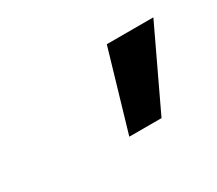

<svg xmlns="http://www.w3.org/2000/svg" viewBox="-47 -815 344 305"><g transform="rotate(-30 125.0 -662.5)"><path d="M121.6 -589.8 164.1 -734.9H249.5L180.7 -589.8Z"/></g></svg>

Font: Inter 28pt
Style: Italic
Weight: 400
Italic angle: -9.3988°
Designer: Rasmus Andersson
Foundry: rsms
Version: Version 4.001;git-66647c0bb